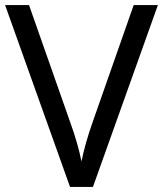

<svg xmlns="http://www.w3.org/2000/svg" viewBox="-20 -734 640 754"><path d="M600 -714 345 0H255L0 -714H94L255 -256Q271 -212 282 -173.5Q293 -135 300 -100Q307 -135 318 -174Q329 -213 345 -258L505 -714Z"/></svg>

Font: Noto Sans Syloti Nagri
Style: Regular
Weight: 400
Designer: Monotype Design Team
Foundry: Monotype Imaging Inc.
Version: Version 2.003; ttfautohint (v1.8.4.7-5d5b)